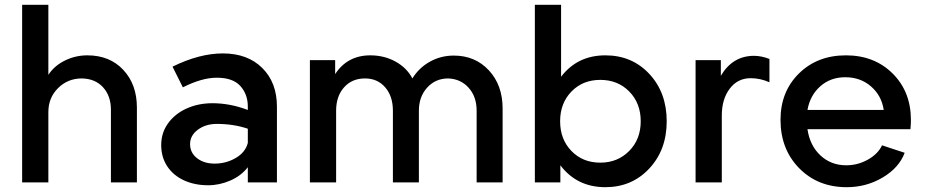

<svg xmlns="http://www.w3.org/2000/svg" viewBox="-20 -758 3854 798"><path d="M343 -528Q436 -528 492.5 -467.5Q549 -407 549 -311V0H441V-302Q441 -359 408.5 -395Q376 -431 320 -432Q262 -432 221.5 -392Q181 -352 181 -292V0H72V-738H181V-447Q206 -485 250 -506.5Q294 -528 343 -528Z M1131 -315V0H1010V-63Q982 -27 937 -7.5Q892 12 845 12Q789 12 744.5 -8.5Q700 -29 675 -67Q650 -105 650 -155Q650 -206 678.5 -245.5Q707 -285 755.5 -307Q804 -329 863 -329Q936 -329 1010 -301V-315Q1010 -366 979 -400.5Q948 -435 881 -435Q819 -435 740 -395L697 -481Q809 -536 906 -536Q1009 -536 1070 -475.5Q1131 -415 1131 -315ZM1010 -164V-223Q951 -243 881 -243Q835 -243 802.5 -219Q770 -195 770 -159Q770 -123 799 -100.5Q828 -78 872 -78Q920 -78 960 -101.5Q1000 -125 1010 -164Z M1268 0V-508H1373V-450Q1424 -528 1519 -528Q1577 -528 1624 -502Q1671 -476 1694 -432Q1721 -476 1766.5 -501.5Q1812 -527 1866 -527Q1955 -527 2012 -465.5Q2069 -404 2069 -307V0H1961V-298Q1961 -356 1928 -393Q1895 -430 1843 -432Q1790 -432 1755.5 -394Q1721 -356 1721 -298V0H1613V-298Q1613 -358 1581 -395Q1549 -432 1497 -432Q1443 -432 1410 -395Q1377 -358 1377 -298V0Z M2203 -738H2312V-439Q2380 -528 2496 -528Q2607 -528 2679 -450.5Q2751 -373 2751 -254Q2751 -135 2678.5 -57.5Q2606 20 2496 20Q2378 20 2309 -71V0H2203ZM2643 -254Q2643 -329 2595.5 -377.5Q2548 -426 2475 -426Q2402 -426 2355 -377.5Q2308 -329 2308 -254Q2308 -179 2355 -130.5Q2402 -82 2475 -82Q2547 -82 2595 -130.5Q2643 -179 2643 -254Z M3114 -526Q3144 -526 3178 -513V-416Q3140 -433 3100 -433Q3046 -433 3013 -389.5Q2980 -346 2980 -278V0H2871V-508H2976V-443Q3025 -526 3114 -526Z M3497 -71Q3545 -71 3587 -94.5Q3629 -118 3646 -154L3740 -123Q3717 -61 3649 -20.5Q3581 20 3499 20Q3379 20 3301.5 -59Q3224 -138 3224 -260Q3224 -377 3300.5 -452.5Q3377 -528 3496 -528Q3614 -528 3690 -452.5Q3766 -377 3766 -259Q3766 -243 3764 -221H3336Q3346 -153 3390 -112Q3434 -71 3497 -71ZM3336 -301H3653Q3644 -361 3600 -399Q3556 -437 3493 -437Q3432 -437 3389.5 -399.5Q3347 -362 3336 -301Z"/></svg>

Font: Metropolitano Medium
Style: Regular
Weight: 500
Designer: Fonts by Alex Slobzheninov & Chris M. Simpson / Changes by Cristiano Sobral
Foundry: Fonts by Alex Slobzheninov & Chris M. Simpson / Changes by Cristiano Sobral
Version: Version 1.00;August 30, 2020;FontCreator 13.0.0.2681 64-bit